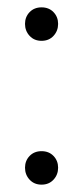

<svg xmlns="http://www.w3.org/2000/svg" viewBox="-20 -491 226 522"><path d="M138 -35Q138 -16 125.5 -2.5Q113 11 93 11Q73 11 60.5 -2.5Q48 -16 48 -35Q48 -54 60.5 -67Q73 -80 93 -80Q113 -80 125.5 -67Q138 -54 138 -35ZM138 -426Q138 -407 125.5 -393.5Q113 -380 93 -380Q73 -380 60.5 -393.5Q48 -407 48 -426Q48 -445 60.5 -458Q73 -471 93 -471Q113 -471 125.5 -458Q138 -445 138 -426Z"/></svg>

Font: Fira Sans Extra Condensed Light
Style: Regular
Weight: 300
Width: 1
Designer: Carrois Corporate & Edenspiekermann AG
Foundry: Carrois Corporate GbR & Edenspiekermann AG
Version: Version 4.203